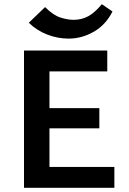

<svg xmlns="http://www.w3.org/2000/svg" viewBox="-20 -900 619 920"><path d="M528 0H95V-658H494V-558H217V-100H528ZM134 -285V-382H456V-285ZM309 -715Q256 -715 206 -734.5Q156 -754 118 -791L196 -866Q235 -827 269.5 -816Q304 -805 332 -805Q372 -805 403.5 -822.5Q435 -840 468 -880L519 -845Q487 -781 429.5 -748Q372 -715 309 -715Z"/></svg>

Font: Ysabeau
Style: Bold
Weight: 700
Designer: Christian Thalmann (Catharsis Fonts)
Version: Version 2.000;gftools[0.9.27.dev2+g8671c4b]